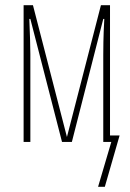

<svg xmlns="http://www.w3.org/2000/svg" viewBox="-20 -547 500 740"><path d="M441 -25 384 173H358L409 0H378V-335Q378 -350 378.5 -384.5Q379 -419 382 -474H378L257 0H219L97 -474H93Q95 -431 96 -392Q97 -353 97 -339V0H71V-527H107L238 -19L369 -527H404V-25Z"/></svg>

Font: Noto Sans ExtraCondensed Thin
Style: Regular
Weight: 100
Width: 2
Designer: Monotype Design Team
Foundry: Monotype Imaging Inc.
Version: Version 2.013; ttfautohint (v1.8.4.7-5d5b)